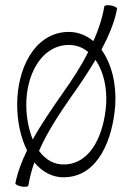

<svg xmlns="http://www.w3.org/2000/svg" viewBox="-20 -669 502 738"><path d="M381 -644C373 -598 358 -553 339 -511C310 -535 274 -549 233 -546C109 -537 46 -402 46 -267C46 -203 59 -141 84 -91C63 -48 47 -5 39 36C39 40 49 45 63 48C76 50 88 49 89 44C94 14 102 -16 112 -45C143 -7 185 16 236 12C358 4 413 -132 423 -265C428 -346 409 -424 370 -478C398 -531 421 -585 430 -636C431 -640 420 -645 407 -648C393 -650 381 -649 381 -644ZM81 -267C81 -378 135 -489 236 -496C269 -498 297 -488 319 -469C291 -413 256 -360 219 -308C181 -253 139 -193 106 -133C90 -172 81 -219 81 -267ZM250 -292C283 -338 317 -388 347 -439C378 -395 392 -332 388 -268C380 -158 334 -44 233 -37C189 -34 155 -55 130 -89C161 -160 205 -227 250 -292Z"/></svg>

Font: Nupuram Condensed Thin
Style: Regular
Weight: 100
Width: 3
Designer: Santhosh Thottingal (santhosh.thottingal@gmail.com)
Foundry: SMC
Version: Version 1.000